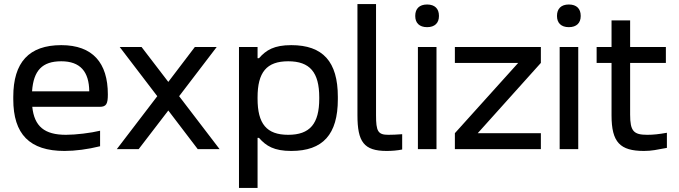

<svg xmlns="http://www.w3.org/2000/svg" viewBox="-20 -730 3322 940"><path d="M508 -268C508 -422 434 -509 280 -509C122 -509 45 -425 45 -256V-244C45 -73 125 9 296 9C348 9 410 1 470 -14V-90C425 -79 351 -70 303 -70C198 -70 148 -111 138 -207H468C501 -207 508 -222 508 -268ZM137 -283C144 -385 187 -430 280 -430C373 -430 416 -379 417 -283Z M566 -500 750 -259 552 0H659L804 -189L948 0H1055L857 -259L1041 -500H934L804 -329L673 -500Z M1634 -244V-256C1634 -428 1561 -509 1406 -509C1322 -509 1283 -485 1248 -445H1241V-500H1150V190H1241V-55H1248C1283 -15 1322 9 1406 9C1561 9 1634 -72 1634 -244ZM1241 -247V-253C1241 -376 1285 -430 1391 -430C1497 -430 1543 -376 1543 -253V-247C1543 -124 1497 -70 1391 -70C1285 -70 1241 -124 1241 -247Z M1881 -70C1830 -70 1821 -88 1821 -166V-710H1730V-166C1730 -36 1761 9 1873 9C1899 9 1924 7 1949 2V-73C1926 -71 1897 -70 1881 -70Z M2026 -500V0H2117V-500ZM2013 -651C2013 -618 2033 -597 2071 -597C2109 -597 2129 -618 2129 -651V-653C2129 -687 2109 -708 2071 -708C2033 -708 2013 -687 2013 -653Z M2207 -500V-422H2517L2207 -78V0H2628V-78H2319L2628 -422V-500Z M2720 -500V0H2811V-500ZM2707 -651C2707 -618 2727 -597 2765 -597C2803 -597 2823 -618 2823 -651V-653C2823 -687 2803 -708 2765 -708C2727 -708 2707 -687 2707 -653Z M3149 -70C3082 -70 3065 -88 3065 -169V-422H3240V-500H3065V-630H2974V-500H2901V-422H2974V-165C2974 -33 3016 9 3133 9C3171 9 3196 3 3245 -6V-80C3206 -73 3178 -70 3149 -70Z"/></svg>

Font: LT Wave Alt
Style: Regular
Weight: 400
Designer: Daniel Lyons
Version: Version 2.5 (Glyphs App)